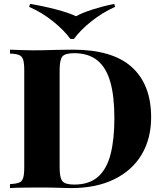

<svg xmlns="http://www.w3.org/2000/svg" viewBox="-20 -962 833 982"><path d="M352 -708Q556 -708 654.5 -618.5Q753 -529 753 -362Q753 -253 704.5 -171.5Q656 -90 564 -45Q472 0 343 0Q327 0 301 -1Q275 -2 246.5 -2.5Q218 -3 195 -3Q148 -3 103 -2.5Q58 -2 31 0V-20Q62 -22 77.5 -28Q93 -34 98.5 -52Q104 -70 104 -106V-602Q104 -639 98.5 -656.5Q93 -674 77.5 -680.5Q62 -687 31 -688V-708Q58 -707 103 -705.5Q148 -704 193 -705Q229 -706 275 -707Q321 -708 352 -708ZM359 -690Q313 -690 299 -673Q285 -656 285 -604V-104Q285 -52 299.5 -35Q314 -18 360 -18Q436 -18 481 -57.5Q526 -97 545.5 -173Q565 -249 565 -358Q565 -470 544 -543.5Q523 -617 477.5 -653.5Q432 -690 359 -690ZM564 -942 569 -927Q504 -898 448 -853.5Q392 -809 358 -763H340Q307 -808 251 -853Q195 -898 129 -927L134 -942Q201 -931 266 -914Q331 -897 369 -879Q401 -897 455 -914Q509 -931 564 -942Z"/></svg>

Font: Playfair Display ExtraBold
Style: Regular
Weight: 800
Designer: Claus Eggers Sørensen
Foundry: Claus Eggers Sørensen
Version: Version 1.203